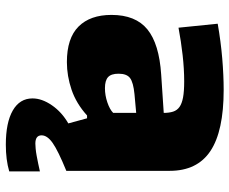

<svg xmlns="http://www.w3.org/2000/svg" viewBox="-86 -502 807 676"><g transform="rotate(90 318.0 -163.5)"><path d="M489 220Q411 220 368.5 195.5Q326 171 326 126Q326 93 350 58Q374 23 414 0L396 -66H386Q344 -28 295.5 -11.5Q247 5 198 5Q114 5 73 -36Q32 -77 32 -152Q32 -237 83 -278.5Q134 -320 242 -327L377 -336Q377 -355 372.5 -369Q368 -383 356 -391.5Q344 -400 322.5 -404Q301 -408 266 -408Q222 -408 173.5 -402.5Q125 -397 77 -388L63 -526Q126 -537 185.5 -542Q245 -547 296 -547Q441 -547 511 -500.5Q581 -454 581 -357V7Q510 36 483 55Q456 74 456 94Q456 116 485 116Q491 116 502.5 115Q514 114 527.5 111.5Q541 109 555.5 106Q570 103 583 100V208Q542 220 489 220ZM290 -129Q315 -129 340 -137.5Q365 -146 377 -158V-239L311 -233Q270 -229 254.5 -217.5Q239 -206 239 -177Q239 -151 251 -140Q263 -129 290 -129Z"/></g></svg>

Font: Encode Sans Wide
Style: ExtraBold
Weight: 800
Designer: Pablo Impallari, Andres Torresi
Foundry: Pablo Impallari, Andres Torresi
Version: Version 1.000; ttfautohint (v1.00) -l 8 -r 50 -G 200 -x 14 -